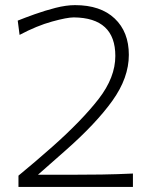

<svg xmlns="http://www.w3.org/2000/svg" viewBox="-20 -736 602 756"><path d="M52.7 0V-44.4Q85.9 -71.8 119.4 -100.3Q152.8 -128.9 185.5 -157.7Q302.7 -261.7 368.4 -346.4Q434.1 -431.2 434.1 -515.6Q434.1 -666 270.5 -667.5Q244.1 -667.5 184.8 -651.1Q125.5 -634.8 57.1 -598.6L49.8 -654.8Q77.6 -666 117.2 -680.2Q156.7 -694.3 198.7 -705.1Q240.7 -715.8 275.4 -715.8Q376 -715.8 431.6 -663.1Q487.3 -610.4 487.3 -520Q487.3 -429.7 422.6 -339.4Q357.9 -249 236.3 -142.1L129.4 -47.9H256.3Q317.4 -47.9 379.9 -48.8Q442.4 -49.8 503.4 -52.7V0Z"/></svg>

Font: Pinar DS1-Light
Style: Regular
Weight: 300
Designer: Amin Abedi
Version: Version 2.000